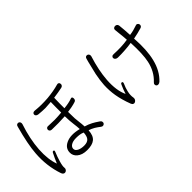

<svg xmlns="http://www.w3.org/2000/svg" viewBox="-1 -1368 2003 2003"><g transform="rotate(-45 1000.0 -367.0)"><path d="M196.3 -716.8Q140.6 -514.6 131.8 -388.7Q118.2 -213.9 172.9 -54.7Q178.7 -39.1 190.4 -32.2Q201.2 -26.4 213.9 -30.3Q225.6 -34.2 232.4 -44.9Q240.2 -55.7 238.3 -70.3Q234.4 -95.7 252 -154.3Q265.6 -202.1 287.1 -252.9Q295.9 -273.4 283.2 -276.4Q270.5 -280.3 262.7 -263.7Q250 -239.3 237.3 -211.9Q224.6 -184.6 212.9 -156.2Q176.8 -251 185.5 -393.6Q195.3 -538.1 250 -702.1Q253.9 -716.8 248 -728.5Q243.2 -738.3 231.4 -742.2Q220.7 -745.1 210.9 -739.3Q199.2 -733.4 196.3 -716.8ZM442.4 -710Q426.8 -711.9 416 -705.1Q407.2 -698.2 406.2 -687.5Q405.3 -676.8 413.1 -668Q421.9 -658.2 438.5 -656.2Q495.1 -650.4 538.1 -650.4Q574.2 -651.4 623 -656.2L622.1 -645.5Q621.1 -600.6 621.1 -575.2Q620.1 -530.3 621.1 -501Q572.3 -496.1 520.5 -495.1Q472.7 -495.1 424.8 -498Q412.1 -500 403.3 -491.2Q396.5 -484.4 395.5 -472.7Q395.5 -461.9 402.3 -454.1Q410.2 -445.3 424.8 -444.3Q468.8 -442.4 521.5 -443.4Q574.2 -444.3 620.1 -447.3Q620.1 -416 623 -381.8Q625 -361.3 628.9 -324.2Q632.8 -296.9 633.8 -282.2Q636.7 -260.7 636.7 -242.2Q523.4 -270.5 454.1 -237.3Q388.7 -207 388.7 -140.6Q388.7 -97.7 422.9 -67.4Q463.9 -31.2 537.1 -31.2Q612.3 -31.2 648.4 -60.5Q688.5 -91.8 692.4 -168Q720.7 -160.2 754.9 -140.6Q782.2 -124 809.6 -102.5Q821.3 -92.8 834 -94.7Q845.7 -96.7 853.5 -106.4Q860.4 -117.2 857.4 -128.9Q854.5 -142.6 839.8 -151.4Q798.8 -179.7 770.5 -194.3Q733.4 -213.9 691.4 -225.6Q690.4 -247.1 688.5 -266.6Q687.5 -279.3 684.6 -301.8Q680.7 -335.9 678.7 -360.4Q676.8 -401.4 676.8 -455.1Q698.2 -457 733.4 -463.9Q773.4 -471.7 798.8 -480.5Q820.3 -488.3 818.4 -515.6Q816.4 -542 793 -532.2Q768.6 -523.4 738.3 -517.6Q708 -511.7 676.8 -508.8Q676.8 -550.8 676.8 -577.1Q676.8 -628.9 678.7 -662.1Q710.9 -666 744.1 -671.9Q775.4 -676.8 805.7 -683.6Q818.4 -686.5 825.2 -697.3Q831.1 -706.1 829.1 -717.8Q828.1 -729.5 820.3 -735.4Q810.5 -742.2 797.9 -738.3Q723.6 -716.8 628.9 -708Q530.3 -700.2 442.4 -710ZM639.6 -187.5Q636.7 -136.7 618.2 -113.3Q596.7 -86.9 547.9 -86.9Q504.9 -86.9 475.6 -100.6Q442.4 -116.2 442.4 -143.6Q442.4 -168.9 466.8 -185.5Q494.1 -204.1 543 -204.1Q575.2 -204.1 596.7 -200.2Q616.2 -197.3 639.6 -187.5Z M1440.4 -544.9Q1423.8 -546.9 1414.1 -538.1Q1405.3 -530.3 1406.2 -518.6Q1407.2 -506.8 1416 -499Q1426.8 -489.3 1444.3 -488.3Q1498 -487.3 1548.8 -491.2Q1598.6 -494.1 1647.5 -502Q1656.2 -330.1 1635.7 -235.4Q1610.4 -117.2 1529.3 -42Q1516.6 -31.2 1516.6 -18.6Q1515.6 -6.8 1524.4 2Q1533.2 9.8 1545.9 8.8Q1559.6 7.8 1573.2 -3.9Q1655.3 -81.1 1686.5 -209Q1716.8 -330.1 1704.1 -508.8Q1737.3 -515.6 1768.6 -522.5Q1803.7 -531.2 1830.1 -539.1Q1842.8 -543 1847.7 -553.7Q1852.5 -563.5 1849.6 -575.2Q1845.7 -585.9 1836.9 -591.8Q1827.1 -598.6 1816.4 -593.8Q1783.2 -583 1758.8 -576.2Q1731.4 -569.3 1702.1 -565.4L1701.2 -575.2Q1699.2 -615.2 1697.3 -639.6Q1694.3 -681.6 1690.4 -713.9Q1688.5 -728.5 1677.7 -736.3Q1667 -743.2 1654.3 -742.2Q1641.6 -741.2 1633.8 -732.4Q1625 -722.7 1627.9 -708L1632.8 -660.2Q1636.7 -623 1638.7 -605.5Q1641.6 -576.2 1642.6 -553.7Q1595.7 -545.9 1543.9 -543.9Q1496.1 -542 1440.4 -544.9ZM1204.1 -709 1194.3 -672.9Q1169.9 -578.1 1160.2 -531.2Q1144.5 -454.1 1140.6 -387.7Q1136.7 -309.6 1149.4 -232.4Q1164.1 -146.5 1200.2 -52.7Q1206.1 -37.1 1218.8 -32.2Q1229.5 -27.3 1241.2 -33.2Q1252.9 -39.1 1259.8 -50.8Q1266.6 -63.5 1264.6 -78.1Q1256.8 -116.2 1267.6 -164.1Q1276.4 -206.1 1297.9 -252.9Q1305.7 -273.4 1292 -276.4Q1279.3 -280.3 1272.5 -263.7L1270.5 -259.8Q1256.8 -229.5 1251 -213.9Q1241.2 -188.5 1233.4 -163.1Q1189.5 -256.8 1199.2 -403.3Q1208 -534.2 1258.8 -695.3Q1261.7 -709 1255.9 -719.7Q1250 -730.5 1239.3 -733.4Q1227.5 -736.3 1217.8 -731.4Q1207 -724.6 1204.1 -709Z"/></g></svg>

Font: Gulim
Style: Regular
Weight: 400
Version: Version 2.21